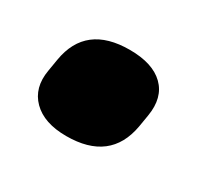

<svg xmlns="http://www.w3.org/2000/svg" viewBox="-63 -308 444 411"><g transform="rotate(30 159.0 -102.0)"><path d="M132 12Q77 12 49 -16Q21 -44 29 -90L34 -120Q50 -216 158 -216Q215 -216 242.5 -189Q270 -162 262 -114L257 -84Q240 12 132 12Z"/></g></svg>

Font: Sofia Sans ExtraBlack
Style: Italic
Weight: 1000
Italic angle: -9°
Designer: Botio Nikoltchev, Ani Petrova
Foundry: lettersoup
Version: Version 4.100; ttfautohint (v1.8.4.7-5d5b)